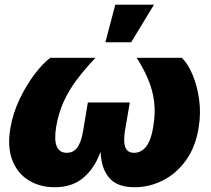

<svg xmlns="http://www.w3.org/2000/svg" viewBox="-20 -786 895 814"><path d="M211.9 7.8Q150.4 7.8 102.8 -20.8Q55.2 -49.3 32.7 -105.5Q10.3 -161.6 23.9 -242.7Q34.7 -305.7 62.7 -364.7Q90.8 -423.8 126 -470.5Q161.1 -517.1 193.4 -541H384.8Q340.8 -494.6 306.6 -449.5Q272.5 -404.3 250.2 -355.5Q228 -306.6 218.3 -249.5Q209 -192.9 220.5 -165.5Q231.9 -138.2 263.2 -138.2Q291.5 -138.2 308.1 -161.1Q324.7 -184.1 332.5 -231.9L352.5 -351.6H530.3L509.8 -231.9Q502.4 -184.1 511.5 -161.1Q520.5 -138.2 548.8 -138.2Q579.6 -138.2 600.3 -165.5Q621.1 -192.9 629.9 -249.5Q639.6 -307.1 633.3 -356Q627 -404.8 607.9 -450Q588.9 -495.1 559.6 -541H751Q775.9 -517.1 795.9 -470.5Q815.9 -423.8 824.2 -364.7Q832.5 -305.7 821.8 -242.7Q808.6 -161.6 767.8 -105.5Q727.1 -49.3 669.9 -20.8Q612.8 7.8 550.8 7.8Q482.4 7.8 448.7 -26.1Q415 -60.1 408.2 -120.6Q401.4 -181.2 413.6 -260.7H438.5Q424.3 -181.2 397.5 -120.6Q370.6 -60.1 325.4 -26.1Q280.3 7.8 211.9 7.8ZM426.8 -606.9 468.8 -766.1H632.8L536.1 -606.9Z"/></svg>

Font: Inter 17pt Black
Style: Italic
Weight: 900
Italic angle: -9.3988°
Version: Version 4.001;git-66647c0bb